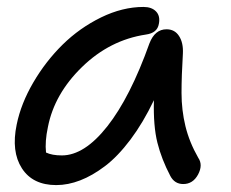

<svg xmlns="http://www.w3.org/2000/svg" viewBox="-20 -474 661 550"><path d="M141.1 56.2Q73.7 56.2 42.7 8.1Q11.7 -40 27.8 -117.2Q40 -177.2 75.4 -237.8Q110.8 -298.3 159.4 -346.2Q208 -394 269.5 -424.1Q331.1 -454.1 391.1 -454.1Q414.6 -454.1 427 -441.2Q439.5 -428.2 435.1 -405.8Q430.7 -379.4 397.9 -375Q294.4 -359.4 215.1 -282.2Q135.7 -205.1 117.2 -109.9Q108.4 -68.8 111.8 -37.1Q128.9 -28.8 157.2 -28.8Q221.7 -28.8 287.4 -112.1Q353 -195.3 408.2 -350.1Q423.8 -390.1 457 -390.1Q480.5 -390.1 492.9 -370.8Q505.4 -351.6 503.9 -320.8Q500 -256.8 500 -207.8Q500 -158.7 511.2 -112.5Q522.5 -66.4 547.9 -22Q562 -1.5 547.4 25.9Q532.7 53.2 504.9 53.2Q480 53.2 467.8 29.8Q442.9 -17.6 430.9 -65.2Q418.9 -112.8 420.9 -187Q390.1 -122.6 353.8 -74.2Q317.4 -25.9 281 1.7Q244.6 29.3 209.7 42.7Q174.8 56.2 141.1 56.2Z"/></svg>

Font: Shantell Sans Bouncy
Style: Italic
Weight: 400
Italic angle: -11.31°
Designer: Stephen Nixon, Anya Danilova, Shantell Martin
Foundry: Arrow Type
Version: Version 1.006;[9816181b4]